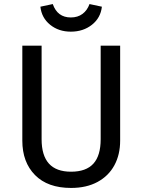

<svg xmlns="http://www.w3.org/2000/svg" viewBox="-20 -914 702 946"><path d="M572 -221Q572 -152 543.5 -99.5Q515 -47 460.5 -17.5Q406 12 330 12Q215 12 152.5 -51.5Q90 -115 90 -221V-689H185V-228Q185 -148 221 -108Q257 -68 330 -68Q404 -68 440 -107.5Q476 -147 476 -228V-689H572ZM179 -881 240 -894Q263 -828 329 -828Q363 -828 386.5 -845.5Q410 -863 421 -894L482 -881Q476 -826 433 -792Q390 -758 329 -758Q269 -758 227 -792Q185 -826 179 -881Z"/></svg>

Font: FiraGOUPP
Style: Medium
Weight: 400
Designer: bBox Type
Foundry: bBox Type GmbH
Version: Version 1.001